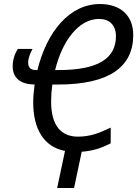

<svg xmlns="http://www.w3.org/2000/svg" viewBox="-20 -745 684 954"><path d="M254 -397C288 -539 370 -651 472 -651C523 -651 556 -621 556 -565C556 -455 468 -397 273 -397ZM348 189 386 9C442 5 486 -10 530 -33V-111C478 -86 431 -66 367 -66C284 -66 234 -121 234 -240C234 -268 236 -295 240 -325H268C521 -325 642 -411 642 -571C642 -666 581 -725 476 -725C325 -725 212 -586 166 -397H158C131 -397 120 -411 120 -434C120 -456 130 -481 142 -502H69C52 -477 43 -445 43 -416C43 -356 83 -326 152 -325C148 -295 145 -266 145 -237C145 -102 199 -15 303 5L264 189Z"/></svg>

Font: Noto Sans Display SemiCondensed
Style: Italic
Weight: 400
Width: 4
Italic angle: -12°
Designer: Monotype Design Team
Foundry: Monotype Imaging Inc.
Version: Version 1.900